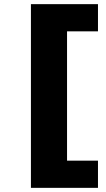

<svg xmlns="http://www.w3.org/2000/svg" viewBox="-20 -725 509 925"><path d="M129 180V-705H452V-574H303V49H452V180Z"/></svg>

Font: Nunito Sans 7pt Expanded ExtraBold
Style: Regular
Weight: 800
Width: 7
Designer: Vernon Adams
Foundry: Vernon Adams
Version: Version 3.101;gftools[0.9.27]